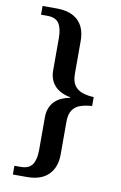

<svg xmlns="http://www.w3.org/2000/svg" viewBox="-97 -814 626 995"><g transform="rotate(10 216.0 -316.5)"><path d="M44 127V81H77Q121 81 138.5 54.5Q156 28 156 -22V-194Q156 -242 183 -273.5Q210 -305 267 -316V-319Q211 -330 183.5 -361.5Q156 -393 156 -441V-611Q156 -662 138.5 -688Q121 -714 77 -714H44V-760H118Q193 -760 231.5 -722.5Q270 -685 270 -616V-443Q270 -403 285.5 -381.5Q301 -360 328 -351Q355 -342 387 -341V-294Q355 -292 328 -283.5Q301 -275 285.5 -253Q270 -231 270 -191V-18Q270 49 231.5 88Q193 127 118 127Z"/></g></svg>

Font: Noto Serif Tamil Medium
Style: Regular
Weight: 500
Designer: Indian Type Foundry, Tom Grace, and the Monotype Design Team
Foundry: Monotype Imaging Inc.
Version: Version 2.004; ttfautohint (v1.8.4.7-5d5b)